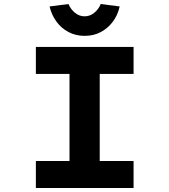

<svg xmlns="http://www.w3.org/2000/svg" viewBox="-20 -933 841 953"><path d="M158 0V-134H325V-566H158V-700H643V-566H475V-134H643V0ZM400 -755Q356 -755 320 -774Q284 -793 260 -826Q236 -859 226 -901L320 -913Q330 -888 351.5 -870Q373 -852 400 -852Q427 -852 448.5 -870Q470 -888 480 -913L574 -901Q565 -859 540.5 -826Q516 -793 480.5 -774Q445 -755 400 -755Z"/></svg>

Font: Lexend Peta SemiBold
Style: Regular
Weight: 600
Designer: Bonnie Shaver-Troup, Thomas Jockin
Foundry: Lexend
Version: Version 1.007